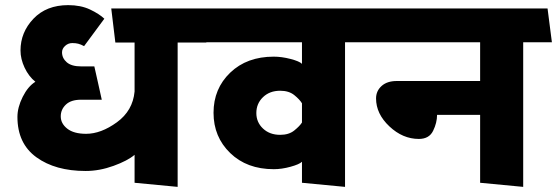

<svg xmlns="http://www.w3.org/2000/svg" viewBox="-20 -713 2173 749"><path d="M505 0V-109Q478 -86 423 -66Q368 -46 314 -46Q196 -46 122 -99.5Q48 -153 48 -257Q48 -294 68.5 -335Q89 -376 118 -394Q92 -415 76 -449Q60 -483 60 -516Q60 -587 110.5 -640Q161 -693 246 -693Q295 -693 331 -676Q367 -659 387 -640L308 -533Q295 -540 285 -542.5Q275 -545 262 -545Q246 -545 234 -534Q222 -523 222 -509Q222 -486 240.5 -470Q259 -454 296 -454H348Q355 -422 362.5 -389.5Q370 -357 377 -324H296Q257 -324 237 -305Q217 -286 217 -259Q217 -231 242.5 -211Q268 -191 316 -191Q374 -191 436 -236Q498 -281 505 -356V-547H430L414 -680H768L785 -547H673V16Z M813 -273Q813 -367 878 -429.5Q943 -492 1048 -492Q1079 -492 1113.5 -483Q1148 -474 1158 -464V-548H780L764 -680H1421L1438 -548H1326V16L1158 0V-82Q1148 -72 1113.5 -62.5Q1079 -53 1048 -53Q943 -53 878 -116Q813 -179 813 -273ZM1073 -187Q1107 -187 1128 -204Q1149 -221 1158 -235V-310Q1149 -325 1128 -342Q1107 -359 1073 -359Q1032 -359 1006 -334Q980 -309 980 -272Q980 -236 1006 -211.5Q1032 -187 1073 -187Z M1853 0V-265H1685Q1685 -234 1669.5 -202.5Q1654 -171 1614 -171Q1551 -171 1499 -220Q1447 -269 1447 -329Q1447 -358 1468.5 -377.5Q1490 -397 1528 -397H1853V-548H1432L1416 -680H2116L2133 -548H2021V16Z"/></svg>

Font: Palanquin Dark SemiBold
Style: Regular
Weight: 600
Designer: Pria Ravichandran
Version: Version 1.001